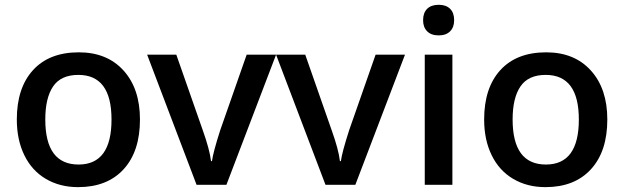

<svg xmlns="http://www.w3.org/2000/svg" viewBox="-20 -767 2591 797"><path d="M561 -271Q561 -138.7 493.2 -64.5Q425.3 9.8 304.2 9.8Q228.5 9.8 170.4 -24.4Q112.3 -58.6 81.1 -122.6Q49.8 -186.5 49.8 -271Q49.8 -402.3 117.2 -476.1Q184.6 -549.8 307.1 -549.8Q424.3 -549.8 492.7 -474.4Q561 -398.9 561 -271ZM168 -271Q168 -84 306.2 -84Q442.9 -84 442.9 -271Q442.9 -456.1 305.2 -456.1Q232.9 -456.1 200.4 -408.2Q168 -360.4 168 -271Z M795.9 0 590.8 -540H711.9L821.8 -226.1Q850.1 -147 856 -98.1H859.9Q864.3 -133.3 894 -226.1L1003.9 -540H1126L919.9 0Z M1331.1 0 1126 -540H1247.1L1356.9 -226.1Q1385.3 -147 1391.1 -98.1H1395Q1399.4 -133.3 1429.2 -226.1L1539.1 -540H1661.1L1455.1 0Z M1857.9 0H1743.2V-540H1857.9ZM1736.3 -683.1Q1736.3 -713.9 1753.2 -730.5Q1770 -747.1 1801.3 -747.1Q1831.5 -747.1 1848.4 -730.5Q1865.2 -713.9 1865.2 -683.1Q1865.2 -653.8 1848.4 -637Q1831.5 -620.1 1801.3 -620.1Q1770 -620.1 1753.2 -637Q1736.3 -653.8 1736.3 -683.1Z M2501 -271Q2501 -138.7 2433.1 -64.5Q2365.2 9.8 2244.1 9.8Q2168.5 9.8 2110.4 -24.4Q2052.2 -58.6 2021 -122.6Q1989.7 -186.5 1989.7 -271Q1989.7 -402.3 2057.1 -476.1Q2124.5 -549.8 2247.1 -549.8Q2364.3 -549.8 2432.6 -474.4Q2501 -398.9 2501 -271ZM2107.9 -271Q2107.9 -84 2246.1 -84Q2382.8 -84 2382.8 -271Q2382.8 -456.1 2245.1 -456.1Q2172.9 -456.1 2140.4 -408.2Q2107.9 -360.4 2107.9 -271Z"/></svg>

Font: f0_21440          
Style: Regular
Weight: 600
Foundry: Ascender Corporation
Version: Version 1.10